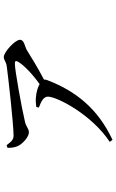

<svg xmlns="http://www.w3.org/2000/svg" viewBox="185 -756 629 1040"><g transform="rotate(-90 500.0 -235.5)"><path d="M220 -510C219 -490 222 -472 228 -457C239 -429 279 -394 303 -394C325 -394 331 -408 360 -415C440 -434 641 -470 675 -470C690 -470 694 -466 685 -451C666 -419 617 -373 565 -336C549 -345 523 -354 492 -356C476 -358 460 -356 441 -354L438 -340C470 -328 497 -315 497 -291C497 -241 399 -53 252 44L263 59C435 -22 528 -142 587 -296C590 -303 590 -308 589 -312C654 -346 717 -385 749 -405C767 -416 805 -419 805 -442C805 -470 737 -530 712 -530C695 -530 686 -517 662 -514C613 -507 347 -477 286 -477C263 -477 253 -490 234 -515Z"/></g></svg>

Font: Noto Serif SC Medium
Style: Regular
Weight: 500
Designer: Ryoko NISHIZUKA 西塚涼子 (kana & ideographs); Frank Grießhammer (Latin, Greek & Cyrillic); Wenlong ZHANG 张文龙 (bopomofo); San
Foundry: Adobe Systems Incorporated
Version: Version 1.001;PS 1.001;hotconv 16.6.54;makeotf.lib2.5.65590